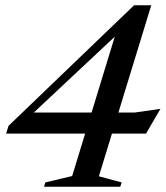

<svg xmlns="http://www.w3.org/2000/svg" viewBox="-20 -713 632 733"><path d="M429.5 -610 486.5 -637 82.5 -258.5 85 -283.5H495L592.5 -297.5L537.5 -203H3.5L12.5 -232.5L492 -693H557.5L357.5 -40L444.5 -16.5L439 0H148L153 -16.5L255.5 -41Z"/></svg>

Font: Newsreader 36pt Medium
Style: Italic
Weight: 500
Italic angle: -17°
Designer: Hugues Gentile
Foundry: Production Type
Version: Version 1.003